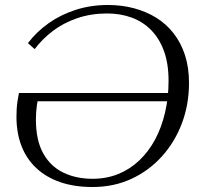

<svg xmlns="http://www.w3.org/2000/svg" viewBox="-20 -740 813 770"><path d="M351 10Q278 10 221.5 -9.5Q165 -29 125.5 -66Q86 -103 66 -155Q46 -207 46 -272Q46 -289 47 -304.5Q48 -320 50.5 -336Q53 -352 56 -367H694L688 -334H102L133 -347Q130 -333 128 -318.5Q126 -304 125 -290Q124 -276 124 -261Q124 -178 153 -125.5Q182 -73 233.5 -48Q285 -23 351 -23Q407 -23 454 -42Q501 -61 538.5 -96.5Q576 -132 602 -180.5Q628 -229 642 -289Q656 -349 656 -416Q656 -485 637.5 -535.5Q619 -586 586 -619.5Q553 -653 508 -669.5Q463 -686 409 -686Q345 -686 289.5 -667Q234 -648 191.5 -615.5Q149 -583 119 -543L92 -567Q126 -612 174.5 -646.5Q223 -681 283.5 -700.5Q344 -720 413 -720Q468 -720 517 -707Q566 -694 606.5 -669Q647 -644 676.5 -606Q706 -568 722 -518.5Q738 -469 738 -408Q738 -321 709.5 -245.5Q681 -170 629 -112.5Q577 -55 506.5 -22.5Q436 10 351 10Z"/></svg>

Font: Roboto Serif 120pt Expanded Light
Style: Italic
Weight: 300
Width: 7
Italic angle: -10°
Designer: Greg Gazdowicz
Foundry: Commercial Type
Version: Version 1.008